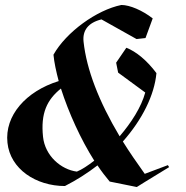

<svg xmlns="http://www.w3.org/2000/svg" viewBox="-20 -734 746 772"><path d="M421 -4 530 18 562 -2 660 -62 655 -70 562 -35C530 -80 500 -123 474 -165C552 -253 601 -352 609 -440C571 -491 527 -527 488 -542L447 -482L455 -442L564 -362C548 -303 508 -241 461 -186C377 -327 328 -455 316 -566C311 -612 335 -643 388 -656L529 -577L565 -581L594 -660C553 -692 502 -714 468 -714C369 -694 246 -605 195 -514C198 -482 206 -446 216 -408C84 -367 -2 -269 10 -160C21 -54 125 14 241 14C288 -10 332 -38 372 -69C388 -45 405 -23 421 -4ZM153 -184C143 -279 169 -333 225 -378C256 -281 305 -173 359 -88C333 -68 309 -52 289 -44C226 -52 161 -107 153 -184Z"/></svg>

Font: Mazius Display Extra Italic
Style: Bold
Weight: 700
Italic angle: -17°
Designer: Alberto Casagrande & Collletttivo
Foundry: Collletttivo
Version: Version 2.000;Glyphs 3.2 (3217)